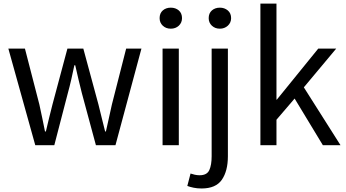

<svg xmlns="http://www.w3.org/2000/svg" viewBox="-20 -816 1943 1079"><path d="M178.2 0 26.9 -543H120.1L201.2 -229Q209.5 -189.9 217.5 -152.6Q225.6 -115.2 232.9 -77.1H237.8Q247.1 -115.2 255.9 -153.1Q264.6 -190.9 274.9 -229L358.9 -543H448.2L533.2 -229Q543 -189.9 552 -152.6Q561 -115.2 570.8 -77.1H575.2Q584 -115.2 592 -152.6Q600.1 -189.9 608.9 -229L689 -543H774.9L628.9 0H519L439.9 -293Q429.7 -331.1 421.1 -369.4Q412.6 -407.7 402.8 -449.2H397.9Q389.2 -407.7 380.4 -368.9Q371.6 -330.1 360.8 -291L285.2 0Z M893.6 0V-543H984.9V0ZM939.9 -654.8Q912.6 -654.8 894.8 -671.6Q877 -688.5 877 -713.9Q877 -741.7 894.8 -757.3Q912.6 -772.9 939.9 -772.9Q966.8 -772.9 984.9 -757.3Q1002.9 -741.7 1002.9 -713.9Q1002.9 -688.5 984.9 -671.6Q966.8 -654.8 939.9 -654.8Z M1112.8 243.2Q1087.9 243.2 1067.4 238.8Q1046.9 234.4 1032.7 229L1050.8 159.2Q1061 162.6 1074.2 165.8Q1087.4 168.9 1101.6 168.9Q1143.1 168.9 1156.2 140.1Q1169.4 111.3 1169.4 62V-543H1260.7V62Q1260.7 145 1226.8 194.1Q1192.9 243.2 1112.8 243.2ZM1215.8 -654.8Q1188.5 -654.8 1170.7 -671.6Q1152.8 -688.5 1152.8 -713.9Q1152.8 -741.7 1170.7 -757.3Q1188.5 -772.9 1215.8 -772.9Q1241.7 -772.9 1260.3 -757.3Q1278.8 -741.7 1278.8 -713.9Q1278.8 -688.5 1260.3 -671.6Q1241.7 -654.8 1215.8 -654.8Z M1443.4 0V-795.9H1533.7V-255.9H1535.6L1768.6 -543H1869.6L1687.5 -325.2L1893.6 0H1794.4L1635.7 -262.2L1533.7 -143.1V0Z"/></svg>

Font: `nÑOS CN Regular
Style: Regular
Weight: 400
Designer: Ryoko NISHIZUKA ¬âXZm¬º[P (kana & ideographs); Paul D. Hunt (Latin, Greek & Cyrillic); Wenlong ZHANG _ e¬á¬ü¬ô (bopomof
Foundry: Adobe Systems Incorporated
Version: Version 1.004;PS 1.004;hotconv 1.0.82;makeotf.lib2.5.63406